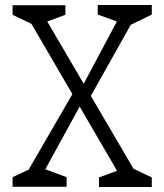

<svg xmlns="http://www.w3.org/2000/svg" viewBox="-20 -751 660 771"><path d="M377.5 -38.5 468.5 -72V-33.5L84.5 -692.5L129 -644.5L30.5 -691.5V-730H242.5V-691.5L151.5 -658L154 -691.5L539.5 -33.5L489 -86.5L589.5 -38.5V0H377.5ZM30.5 -39.5 131 -86.5 77 -38.5 288.5 -404 318.5 -357 144 -38.5V-78L247.5 -39.5V-1H30.5ZM302.5 -389 462.5 -689.5 465.5 -659 372.5 -692.5V-731H589.5V-692.5L491 -644.5L527 -690.5L332.5 -344Z"/></svg>

Font: Monaspace Xenon Var ExtraLight
Style: Regular
Weight: 200
Designer: Riley Cran and the Lettermatic Team
Version: Version 1.200 (Monaspace Xenon Var)